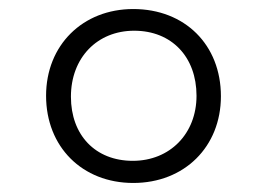

<svg xmlns="http://www.w3.org/2000/svg" viewBox="-20 -533 591 425"><path d="M275 -128C388 -128 469 -208 469 -320C469 -434 389 -513 275 -513C163 -513 82 -433 82 -321C82 -208 162 -128 275 -128ZM274 -177C191 -177 137 -234 137 -319C137 -405 195 -465 277 -465C360 -465 415 -407 415 -321C415 -237 356 -177 274 -177Z"/></svg>

Font: Noto Sans Devanagari UI Light
Style: Regular
Weight: 300
Designer: Jelle Bosma - Monotype Design Team
Foundry: Monotype Imaging Inc.
Version: Version 2.004